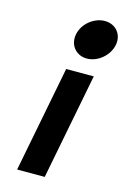

<svg xmlns="http://www.w3.org/2000/svg" viewBox="-106 -725 514 773"><g transform="rotate(15 151.0 -338.5)"><path d="M134 -591C125 -545 156 -508 201 -508C246 -508 291 -545 300 -591C309 -637 278 -673 233 -673C188 -673 143 -637 134 -591ZM46 -4H161L247 -446H132Z"/></g></svg>

Font: Charger EcoBold
Style: Obl
Weight: 1000
Designer: Jasper
Foundry: Cannot Into Space Fonts
Version: Version 1.1